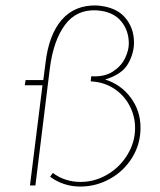

<svg xmlns="http://www.w3.org/2000/svg" viewBox="-20 -681 589 705"><path d="M275 4Q213 4 164 -32L174 -46Q218 -13 276 -13Q328 -13 374 -40Q420 -67 448 -113Q476 -159 476 -211Q476 -255 455.5 -293.5Q435 -332 399 -355.5Q363 -379 317 -382H313L315 -401Q363 -398 394 -418Q425 -438 439 -467Q453 -496 453 -521Q453 -570 423.5 -604.5Q394 -639 335 -643Q261 -647 218.5 -589.5Q176 -532 163 -430L110 0H90L136 -368H71L74 -387H139L147 -449Q159 -553 206.5 -608Q254 -663 335 -661Q405 -656 438.5 -617.5Q472 -579 472 -525Q472 -485 450 -446.5Q428 -408 366 -389Q424 -371 460 -322.5Q496 -274 496 -212Q496 -152 465.5 -102.5Q435 -53 384 -24.5Q333 4 275 4Z"/></svg>

Font: Josefin Sans Thin
Style: Italic
Weight: 200
Italic angle: -7°
Designer: Santiago Orozco
Foundry: Typemade
Version: Version 2.000